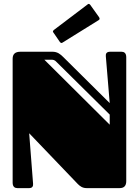

<svg xmlns="http://www.w3.org/2000/svg" viewBox="-20 -967 714 987"><path d="M546 -701C526 -701 523 -689 524 -678C527 -643 544 -437 544 -437L306 -673C290 -689 275 -701 250 -701H85C59 -701 45 -690 45 -665V-28C45 -6 57 0 69 0H130C148 0 151 -12 150 -23C147 -58 130 -282 130 -282L380 -21C391 -10 404 0 425 0H595C617 0 629 -11 629 -36V-673C629 -695 617 -701 605 -701ZM544 -378V-326L208 -660H243C255 -660 261 -659 272 -647ZM488 -864C491 -866 492 -868 492 -871C492 -873 491 -876 489 -879L444 -942C441 -945 439 -947 437 -947C434 -947 432 -946 430 -944L257 -813C254 -810 252 -808 252 -805C252 -804 253 -801 255 -799L288 -751C291 -747 294 -746 296 -746C298 -746 300 -747 303 -749Z"/></svg>

Font: Fascinate Inline
Style: Regular
Weight: 900
Designer: Astigmatic (AOETI)
Foundry: Astigmatic (AOETI)
Version: Version 1.000